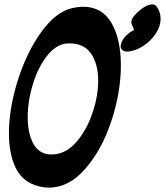

<svg xmlns="http://www.w3.org/2000/svg" viewBox="-20 -868 756 880"><path d="M361 -837Q448 -837 491 -762.5Q534 -688 534 -569Q534 -445 490.5 -313.5Q447 -182 371.5 -95Q296 -8 204 -8Q161 -8 120 -28Q70 -53 45.5 -113Q21 -173 21 -257Q21 -371 61.5 -499.5Q102 -628 169 -721Q236 -814 311 -831Q338 -837 361 -837ZM107 -331Q107 -255 134 -207.5Q161 -160 215 -160Q237 -160 259 -167Q305 -182 344.5 -235Q384 -288 407 -359.5Q430 -431 430 -498Q430 -576 396.5 -623.5Q363 -671 293 -669Q241 -668 198.5 -615.5Q156 -563 131.5 -484.5Q107 -406 107 -331ZM678 -848Q691 -848 698 -838Q716 -813 716 -782Q716 -747 694 -714Q672 -681 638 -658.5Q604 -636 570 -632Q553 -630 543 -637Q533 -644 533 -657Q533 -664 538 -676Q545 -692 560.5 -707Q576 -722 594 -730Q593 -737 589.5 -744Q586 -751 586 -752Q582 -757 582 -766Q582 -780 594.5 -795Q607 -810 622 -822Q632 -831 648.5 -839.5Q665 -848 678 -848Z"/></svg>

Font: Sedgwick Ave Display
Style: Regular
Weight: 400
Designer: Kevin Burke, Pedro Vergani
Foundry: Google, Inc.
Version: Version 1.000